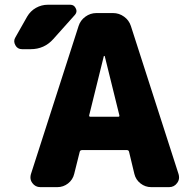

<svg xmlns="http://www.w3.org/2000/svg" viewBox="-20 -810 808 810"><path d="M326.2 -176.8Q318.4 -176.8 316.4 -169.9L293 -76.2Q287.1 -51.8 267.1 -36.1Q247.1 -20.5 221.7 -20.5H150.4Q128.9 -20.5 116.2 -38.1Q108.4 -48.8 108.4 -61.5Q108.4 -68.4 110.4 -75.2L311.5 -700.2Q319.3 -724.6 340.3 -739.7Q361.3 -754.9 386.7 -754.9H457Q482.4 -754.9 503.4 -739.7Q524.4 -724.6 532.2 -700.2L733.4 -75.2Q735.4 -68.4 735.4 -61.5Q735.4 -48.8 727.5 -38.1Q714.8 -20.5 693.4 -20.5H618.2Q592.8 -20.5 572.8 -36.1Q552.7 -51.8 546.9 -76.2L524.4 -169.9Q522.5 -176.8 515.6 -176.8ZM356.4 -324.2Q354.5 -317.4 362.3 -317.4H478.5Q485.4 -317.4 483.4 -324.2L421.9 -573.2Q420.9 -574.2 419.9 -574.2Q418.9 -574.2 418 -573.2ZM94.7 -740.2Q108.4 -763.7 131.8 -776.9Q155.3 -790 181.6 -790H276.4Q293 -790 299.8 -774.4Q302.7 -768.6 302.7 -763.7Q302.7 -754.9 295.9 -747.1L205.1 -645.5Q167 -602.5 109.4 -602.5H73.2Q53.7 -602.5 44.9 -619.1Q40 -627.9 40 -636.2Q40 -644.5 44.9 -652.3Z"/></svg>

Font: Gen Jyuu Gothic Heavy
Style: Bold
Weight: 900
Designer: [Source Han Sans]
Ryoko NISHIZUKA  (kana & ideographs); Paul D. Hunt (Latin, Greek & Cyrillic); Wenlong ZHANG  (bopomofo
Version: Version 1.002.20150607